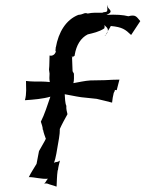

<svg xmlns="http://www.w3.org/2000/svg" viewBox="-20 -682 538 709"><path d="M76 -382C76 -362 79 -336 72 -312H73C104 -314 139 -317 166 -325C156 -296 144 -258 131 -233V-232C133 -225 138 -214 138 -203H139C141 -191 146 -179 149 -170L150 -171C143 -156 133 -141 124 -124L115 -77C105 -60 94 -44 87 -29L86 -28C109 -28 132 -20 157 -22C152 -18 149 -8 144 -5V-4C147 -5 152 -5 155 -4C164 0 179 3 188 7L189 6C190 -12 190 -33 193 -53L194 -54C195 -65 199 -79 201 -88V-89C199 -87 193 -84 190 -84C186 -84 180 -82 179 -80C183 -90 186 -103 188 -114L198 -172C200 -182 201 -197 201 -205L200 -204C208 -222 220 -244 229 -260V-261C227 -269 224 -280 225 -291C220 -302 220 -321 219 -334C238 -331 258 -326 280 -323L337 -317C356 -313 377 -307 394 -303V-304C395 -314 397 -328 400 -339C401 -341 405 -347 404 -350C406 -350 410 -349 411 -349C414 -362 418 -375 421 -388C404 -388 386 -387 368 -386L314 -385C294 -384 269 -378 251 -375C254 -385 253 -400 253 -410L248 -419L246 -472V-473L247 -472H246C245 -473 244 -474 245 -474C248 -470 257 -475 256 -479V-480C262 -515 278 -542 304 -555C324 -560 345 -564 365 -577C367 -581 366 -586 366 -590C368 -587 370 -584 373 -582C378 -577 379 -572 378 -567L386 -580C387 -582 389 -585 389 -586C432 -582 443 -573 464 -553L465 -554C476 -571 487 -587 498 -604C485 -618 483 -630 454 -622C435 -627 408 -629 373 -627C381 -631 396 -636 384 -648C380 -652 376 -658 376 -662H375C376 -658 377 -649 376 -643C375 -637 369 -638 364 -637C363 -637 359 -636 358 -635C339 -635 321 -636 304 -632C290 -637 291 -629 269 -627C224 -609 196 -564 186 -506H185C187 -503 184 -498 185 -494C185 -493 186 -491 187 -490L185 -489C183 -481 173 -474 163 -477C162 -461 163 -442 161 -425L163 -410C162 -399 162 -388 164 -379C155 -380 141 -381 130 -381H106C96 -381 85 -382 76 -383ZM247 -472C248 -471 248 -469 249 -468H250ZM367 -551 368 -550C368 -551 370 -552 371 -554C370 -553 368 -552 367 -551ZM371 -554C374 -559 375 -562 378 -567C377 -562 375 -558 371 -554Z"/></svg>

Font: Charger Mayhem
Style: Obl
Weight: 400
Designer: Jasper
Foundry: Cannot Into Space Fonts
Version: Version 0.98